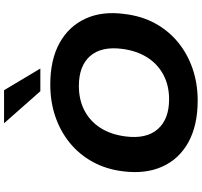

<svg xmlns="http://www.w3.org/2000/svg" viewBox="-44 -940 995 947"><g transform="rotate(-90 453.5 -466.5)"><path d="M431 11Q309 11 226 -34.5Q143 -80 105.5 -163Q68 -246 82 -357Q92 -440 128.5 -506.5Q165 -573 222 -619.5Q279 -666 352 -691Q425 -716 510 -716Q632 -716 714.5 -670.5Q797 -625 835 -542.5Q873 -460 858 -350Q848 -265 811.5 -198.5Q775 -132 718 -85.5Q661 -39 588 -14Q515 11 431 11ZM437 -130Q506 -130 559 -158.5Q612 -187 644.5 -239Q677 -291 686 -362Q699 -464 650.5 -519.5Q602 -575 503 -575Q434 -575 381 -547Q328 -519 295.5 -467.5Q263 -416 254 -344Q241 -242 290 -186Q339 -130 437 -130ZM477 -765 319 -944H482L589 -765Z"/></g></svg>

Font: Nunito Sans 10pt SemiExpanded ExtraBold
Style: Italic
Weight: 800
Width: 6
Italic angle: -9°
Designer: Vernon Adams
Foundry: Vernon Adams
Version: Version 3.101;gftools[0.9.27]